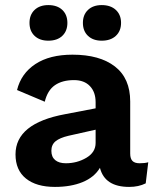

<svg xmlns="http://www.w3.org/2000/svg" viewBox="-20 -725 614 755"><path d="M563 -87 553 -4Q525 10 488 10Q392 10 373 -65Q351 -28 305 -9Q259 10 196 10Q123 10 82 -23Q41 -56 41 -118Q41 -240 236 -276L356 -299V-323Q356 -363 333.5 -386.5Q311 -410 271 -410Q225 -410 196 -390Q167 -370 156 -325L47 -371Q63 -436 119 -473Q175 -510 265 -510Q372 -510 432 -463.5Q492 -417 492 -326V-121Q492 -101 501 -92Q510 -83 529 -83Q550 -83 563 -87ZM356 -163V-215L249 -191Q215 -183 198.5 -169.5Q182 -156 182 -132Q182 -108 197 -95.5Q212 -83 239 -83Q283 -83 319.5 -104.5Q356 -126 356 -163ZM245 -635Q245 -603 225 -584Q205 -565 170 -565Q136 -565 116 -584Q96 -603 96 -635Q96 -667 116 -686Q136 -705 170 -705Q205 -705 225 -686Q245 -667 245 -635ZM456 -635Q456 -603 435.5 -584Q415 -565 380 -565Q346 -565 326 -584Q306 -603 306 -635Q306 -667 326 -686Q346 -705 380 -705Q415 -705 435.5 -686Q456 -667 456 -635Z"/></svg>

Font: Work Sans SemiBold
Style: Regular
Weight: 600
Designer: Wei Huang
Foundry: Wei Huang
Version: Version 1.500